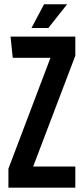

<svg xmlns="http://www.w3.org/2000/svg" viewBox="-20 -870 390 890"><path d="M204.1 -740.2H126L184.1 -850.1H291ZM329.1 -611.8 133.8 -98.1H329.1V0H19V-87.9L213.9 -602.1H39.1L28.8 -700.2H329.1Z"/></svg>

Font: BaseOne
Style: Regular
Weight: 400
Designer: Domenico Catapano
Foundry: Design by Basse
Version: Version 1.000;PS 001.001;hotconv 1.0.56